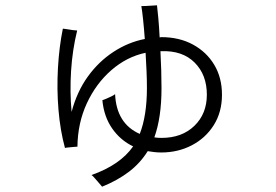

<svg xmlns="http://www.w3.org/2000/svg" viewBox="-20 -612 1040 724"><path d="M365 92Q362 88 353.5 78.5Q345 69 337 59.5Q329 50 325 48Q433 10 482 -60Q434 -83 403 -127.5Q372 -172 366 -234Q369 -235 379 -239Q389 -243 400 -248.5Q411 -254 414 -257Q419 -146 507 -107Q534 -176 534 -280Q534 -312 532.5 -345.5Q531 -379 529 -413Q458 -398 400 -347.5Q342 -297 307.5 -222.5Q273 -148 272 -59Q270 -59 259 -58Q248 -57 237.5 -56Q227 -55 225 -54Q207 -120 200.5 -198Q194 -276 198.5 -355.5Q203 -435 217 -504Q221 -504 232 -502Q243 -500 254.5 -498.5Q266 -497 271 -497Q253 -424 248 -344.5Q243 -265 250 -190Q270 -266 311 -323Q352 -380 408 -416.5Q464 -453 526 -465Q523 -506 519.5 -539Q516 -572 513 -589Q518 -589 530.5 -589.5Q543 -590 555.5 -591Q568 -592 572 -592Q574 -576 577 -543.5Q580 -511 582 -471Q584 -471 585.5 -471.5Q587 -472 588 -472Q656 -472 707.5 -444Q759 -416 788 -367.5Q817 -319 817 -255Q817 -189 786 -140Q755 -91 703 -64Q651 -37 588 -37Q575 -37 562 -38.5Q549 -40 537 -42Q509 3 466.5 35.5Q424 68 365 92ZM589 -92Q666 -92 713 -137.5Q760 -183 760 -255Q760 -330 714 -376Q668 -422 588 -419H585Q587 -383 588 -346.5Q589 -310 589 -279Q589 -169 562 -94Q568 -93 575 -92.5Q582 -92 589 -92Z"/></svg>

Font: Zen Kaku Gothic Antique
Style: Regular
Weight: 400
Designer: Yoshimichi Ohira
Foundry: Positype
Version: Version 1.001